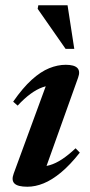

<svg xmlns="http://www.w3.org/2000/svg" viewBox="-20 -697 342 729"><path d="M32 -38 162.5 -393.5 184.5 -372.5Q163 -373.5 141 -365.5Q119 -357.5 95.8 -340.5Q72.5 -323.5 47 -296L30 -311Q66.5 -363.5 100.5 -394.2Q134.5 -425 166.8 -438Q199 -451 229.5 -451Q262 -451 273.8 -438.8Q285.5 -426.5 276.5 -402L146 -37L125.5 -65Q147 -63.5 169.2 -70Q191.5 -76.5 215.8 -92.5Q240 -108.5 267 -134L283 -117.5Q246 -70.5 211.5 -42Q177 -13.5 145.5 -0.8Q114 12 84 12Q47.5 12 35 -0.2Q22.5 -12.5 32 -38ZM262 -511.5H229L123 -663.5L125.5 -677H236.5Z"/></svg>

Font: Newsreader 24pt SemiBold
Style: Italic
Weight: 600
Italic angle: -17°
Designer: Hugues Gentile
Foundry: Production Type
Version: Version 1.003